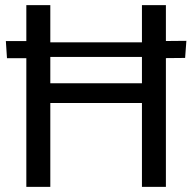

<svg xmlns="http://www.w3.org/2000/svg" viewBox="-20 -731 752 751"><path d="M83 0H176.8V-328.1H535.2V0H628.9V-710.9H535.2V-405.3H176.8V-710.9H83ZM704.1 -504.4 709 -571.3 595.7 -570.3V-503.4ZM7.3 -503.4H119.6V-570.3H2.9ZM119.6 -508.3H595.7V-565.4H119.6Z"/></svg>

Font: Roboto Flex
Style: Regular
Weight: 400
Designer: Berlow after Robertson
Foundry: Google
Version: Version 3.200;gftools[0.9.32]